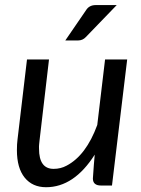

<svg xmlns="http://www.w3.org/2000/svg" viewBox="-20 -745 565 771"><path d="M360.4 -124Q277.3 6.8 165 6.8Q110.4 6.8 79.1 -31.7Q47.9 -70.3 47.9 -142.1Q47.9 -166 50.3 -184.6L88.4 -506.3H176.8L139.2 -184.6Q138.2 -174.8 137.2 -166Q136.2 -157.2 136.7 -147.9Q136.7 -66.9 195.3 -66.9Q223.6 -66.9 247.1 -79.6Q325.7 -120.6 370.6 -243.2L401.9 -506.3H490.7L429.7 0H385.7Q353 0 353 -28.3L356.9 -83.5ZM293 -582.5H242.2L325.2 -703.6Q337.9 -724.6 364.3 -724.6H448.7L324.7 -596.2Q312 -582.5 293 -582.5Z"/></svg>

Font: Lato-Italic
Style: Italic
Weight: 400
Italic angle: -7°
Designer: Lukasz Dziedzic
Foundry: tyPoland Lukasz Dziedzic
Version: Version 1.104; Western+Polish opensource